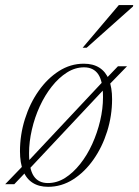

<svg xmlns="http://www.w3.org/2000/svg" viewBox="-40 -710 534 740"><path d="M283 -464.5Q319 -464.5 343.2 -449Q367.5 -433.5 379.8 -403Q392 -372.5 392 -328Q392 -264 373 -203.5Q354 -143 320.2 -95Q286.5 -47 241.8 -18.5Q197 10 145.5 10Q110 10 85.8 -5.5Q61.5 -21 49.2 -51.8Q37 -82.5 37 -127Q37 -190.5 56 -251Q75 -311.5 108.8 -359.5Q142.5 -407.5 187 -436Q231.5 -464.5 283 -464.5ZM144.5 -4.5Q179.5 -4.5 210.8 -24.2Q242 -44 269 -78Q296 -112 315.5 -155Q335 -198 346 -244.5Q357 -291 357 -335.5Q357 -396.5 338.8 -423.5Q320.5 -450.5 284 -450.5Q249.5 -450.5 218 -430.5Q186.5 -410.5 159.8 -376.8Q133 -343 113.2 -300Q93.5 -257 82.8 -210.2Q72 -163.5 72 -119Q72 -58.5 90 -31.5Q108 -4.5 144.5 -4.5ZM414.5 -454.5H449.5L380 -383L369.5 -375L74 -60L64 -51.5L15 0H-20L49.5 -72L60 -79.5L355.5 -394.5L365.5 -403.5ZM278.5 -526 418 -690.5H473.5L472.5 -685L294 -526Z"/></svg>

Font: Newsreader 36pt ExtraLight
Style: Italic
Weight: 250
Italic angle: -17°
Designer: Hugues Gentile
Foundry: Production Type
Version: Version 1.003